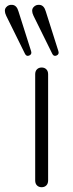

<svg xmlns="http://www.w3.org/2000/svg" viewBox="-65 -777 303 802"><path d="M109 5Q97 5 89.5 -2.5Q82 -10 82 -23V-467Q82 -480 89.5 -487.5Q97 -495 109 -495Q121 -495 128.5 -487.5Q136 -480 136 -467V-23Q136 -10 128.5 -2.5Q121 5 109 5ZM153 -553 75 -711Q64 -734 74.5 -746.5Q85 -759 102 -756.5Q119 -754 126 -730L179 -563Q183 -550 171 -545Q159 -540 153 -553ZM39 -553 -39 -711Q-50 -734 -39.5 -746.5Q-29 -759 -12 -756.5Q5 -754 12 -730L65 -563Q69 -550 57 -545Q45 -540 39 -553Z"/></svg>

Font: Nunito VF Beta Light
Style: Regular
Weight: 300
Designer: Vernon Adams
Foundry: newtypography
Version: Version 3.001